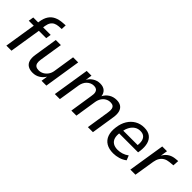

<svg xmlns="http://www.w3.org/2000/svg" viewBox="102 -1562 2423 2423"><g transform="rotate(45 1314.0 -350.5)"><path d="M64 0 131 -422H42L53 -491H163L137 -469L144 -512Q154 -575 181.5 -617Q209 -659 255 -681Q301 -703 367 -707L413 -710L410 -642L359 -639Q325 -636 299.5 -624Q274 -612 257.5 -587.5Q241 -563 234 -522L227 -477L214 -491H364L353 -422H222L155 0Z M540 9Q489 9 455 -11.5Q421 -32 408.5 -73.5Q396 -115 406 -177L455 -491H546L497 -182Q491 -143 497 -117.5Q503 -92 522 -79.5Q541 -67 572 -67Q609 -67 640 -84.5Q671 -102 692 -132.5Q713 -163 719 -202L764 -491H855L778 0H692L707 -101H713Q686 -49 641 -20Q596 9 540 9Z M929 0 1007 -491H1092L1076 -390H1071Q1096 -441 1141 -470.5Q1186 -500 1241 -500Q1296 -500 1328 -471.5Q1360 -443 1365 -391H1361Q1385 -441 1430 -470.5Q1475 -500 1535 -500Q1582 -500 1613 -479.5Q1644 -459 1656 -418Q1668 -377 1658 -314L1609 0H1519L1567 -309Q1574 -350 1568.5 -375.5Q1563 -401 1546 -412.5Q1529 -424 1499 -424Q1464 -424 1434.5 -407Q1405 -390 1385.5 -360Q1366 -330 1359 -288L1314 0H1224L1272 -309Q1280 -350 1273.5 -375.5Q1267 -401 1249.5 -412.5Q1232 -424 1205 -424Q1178 -424 1155 -414Q1132 -404 1113 -386Q1094 -368 1082 -343.5Q1070 -319 1065 -290L1019 0Z M1978 9Q1902 9 1852 -21Q1802 -51 1781 -108Q1760 -165 1771 -246Q1781 -324 1815.5 -380.5Q1850 -437 1904 -468.5Q1958 -500 2026 -500Q2094 -500 2135 -470Q2176 -440 2191.5 -385Q2207 -330 2197 -254L2192 -223H1839L1848 -284H2139L2121 -267Q2130 -323 2121.5 -359.5Q2113 -396 2088.5 -415.5Q2064 -435 2022 -435Q1980 -435 1947 -414Q1914 -393 1892.5 -355Q1871 -317 1861 -265L1857 -241Q1847 -182 1859 -142.5Q1871 -103 1903.5 -82.5Q1936 -62 1986 -62Q2024 -62 2062.5 -74Q2101 -86 2136 -112L2161 -50Q2123 -20 2074 -5.5Q2025 9 1978 9Z M2277 0 2355 -491H2440L2422 -379H2417Q2440 -433 2483 -464Q2526 -495 2589 -500L2628 -503L2623 -422L2558 -416Q2517 -412 2486.5 -394.5Q2456 -377 2437.5 -346.5Q2419 -316 2412 -274L2368 0Z"/></g></svg>

Font: Nunito Sans 10pt SemiCondensed Medium
Style: Italic
Weight: 500
Width: 4
Italic angle: -9°
Designer: Vernon Adams
Foundry: Vernon Adams
Version: Version 3.101;gftools[0.9.27]